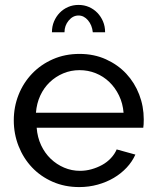

<svg xmlns="http://www.w3.org/2000/svg" viewBox="-20 -750 631 780"><path d="M302 10Q243 10 194 -11.5Q145 -33 110 -70Q75 -107 55.5 -156.5Q36 -206 36 -261Q36 -316 55.5 -365Q75 -414 110.5 -451Q146 -488 195 -509.5Q244 -531 303 -531Q362 -531 410.5 -509Q459 -487 493 -450.5Q527 -414 545.5 -366Q564 -318 564 -265Q564 -254 563.5 -245Q563 -236 562 -231H129Q132 -192 147 -160Q162 -128 186 -105Q210 -82 240.5 -69Q271 -56 305 -56Q329 -56 352 -62.5Q375 -69 395 -80Q415 -91 430.5 -107.5Q446 -124 454 -143L530 -122Q517 -93 494.5 -69Q472 -45 442.5 -27.5Q413 -10 377 0Q341 10 302 10ZM482 -292Q479 -330 463.5 -362Q448 -394 424 -417Q400 -440 369 -452.5Q338 -465 303 -465Q268 -465 237 -452Q206 -439 182 -416Q158 -393 143.5 -361.5Q129 -330 126 -292ZM299 -687Q276 -687 259 -666.5Q242 -646 242 -619H191Q191 -643 199.5 -663Q208 -683 222.5 -698Q237 -713 256.5 -721.5Q276 -730 299 -730Q322 -730 341.5 -721.5Q361 -713 375.5 -698Q390 -683 398.5 -663Q407 -643 407 -619H357Q354 -648 337.5 -667.5Q321 -687 299 -687Z"/></svg>

Font: Rising Sun
Style: Regular
Weight: 400
Designer: Matt McInerney, Pablo Impallari, Rodrigo Fuenzalida (Raleway font), Stephen Hutchings (Greek), Cristiano Sobral (main ch
Foundry: The Rising Sun Project Authors
Version: Version 4.327; ttfautohint (v1.8.4.7-5d5b-dirty)